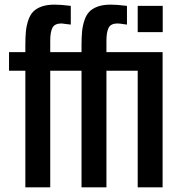

<svg xmlns="http://www.w3.org/2000/svg" viewBox="-20 -801 776 821"><path d="M18.6 -498.5V-578.1H88.4V-607.9Q88.4 -643.1 90.8 -667.5Q93.3 -691.9 101.1 -714.8Q108.9 -737.8 122.3 -751.5Q135.7 -765.1 158.4 -773.2Q181.2 -781.2 213.4 -781.2Q239.7 -781.2 282.7 -775.9V-695.8Q243.7 -700.7 243.2 -700.7Q213.9 -700.7 204.3 -682.4Q194.8 -664.1 194.8 -626.5V-578.1H328.6V-607.9Q328.6 -643.1 331.1 -667.5Q333.5 -691.9 341.3 -714.8Q349.1 -737.8 362.5 -751.5Q376 -765.1 398.7 -773.2Q421.4 -781.2 453.6 -781.2Q479 -781.2 522.9 -775.9V-695.8Q519 -696.3 510.5 -697.5Q502 -698.7 495.1 -699.7Q488.3 -700.7 483.4 -700.7Q454.1 -700.7 444.6 -682.4Q435.1 -664.1 435.1 -626.5V-578.1H675.3V0H568.8V-498.5H435.1V0H328.6V-498.5H194.8V0H88.4V-498.5ZM568.8 -663.6V-775.9H675.8V-663.6Z"/></svg>

Font: Oswald Regular
Style: Regular
Weight: 400
Designer: Vernon Adams
Foundry: Vernon Adams
Version: 3.0; ttfautohint (v0.95) -l 8 -r 50 -G 200 -x 0 -w "G" -W -c